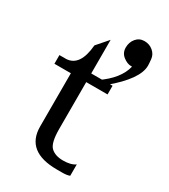

<svg xmlns="http://www.w3.org/2000/svg" viewBox="-183 -822 810 920"><g transform="rotate(30 221.5 -362.5)"><path d="M413 -640Q413 -566 287 -461H240Q331 -523 349 -598Q346 -598 343 -598Q322 -598 299.5 -615.5Q277 -633 277 -662.5Q277 -692 294.5 -713Q312 -734 340 -734Q368 -734 388 -717Q408 -700 410.5 -675.5Q413 -651 413 -640ZM284 9Q111 9 111 -130V-424H20V-472H58Q132 -476 142 -596L196 -658V-472H314V-424H196V-165Q196 -88 219.5 -65.5Q243 -43 287 -43Q331 -43 354 -60V3Q339 9 314 9Z"/></g></svg>

Font: Sawarabi Mincho
Style: Regular
Weight: 400
Version: Version 1.00